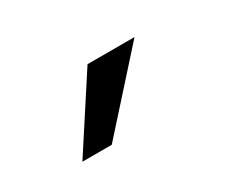

<svg xmlns="http://www.w3.org/2000/svg" viewBox="-43 -845 440 368"><g transform="rotate(-30 177.0 -661.5)"><path d="M125 -583H60L162 -740H266Z"/></g></svg>

Font: Instrument Sans SemiCondensed
Style: Regular
Weight: 400
Width: 4
Designer: Rodrigo Fuenzalida
Foundry: fragTYPE
Version: Version 1.000;gftools[0.9.28]